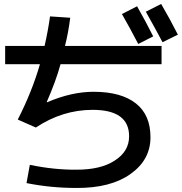

<svg xmlns="http://www.w3.org/2000/svg" viewBox="-20 -889 915 965"><path d="M592.8 -818.4 668.9 -857.4Q712.9 -780.3 750 -706.1L674.8 -668Q632.8 -749 592.8 -818.4ZM712.9 -830.1 790 -869.1Q834 -793.9 874 -714.8L796.9 -676.8Q765.6 -736.3 712.9 -830.1ZM5.9 -566.4V-658.2H204.1Q221.7 -735.4 231.4 -806.6L333 -799.8Q323.2 -722.7 306.6 -658.2H792V-566.4H284.2Q261.7 -483.4 214.8 -376L216.8 -375Q339.8 -427.7 450.2 -427.7Q588.9 -427.7 663.1 -369.1Q736.3 -311.5 736.3 -199.2Q736.3 -85 634.8 -13.7Q535.2 56.6 364.3 55.7Q235.4 55.7 113.3 31.2L129.9 -60.5Q252 -35.2 364.3 -36.1Q487.3 -36.1 556.6 -82Q628.9 -127.9 628.9 -204.1Q628.9 -336.9 445.3 -336.9Q293.9 -336.9 160.2 -248L69.3 -288.1Q141.6 -429.7 180.7 -566.4Z"/></svg>

Font: RobotoJAA
Style: Medium
Weight: 500
Version: Version 2.05; 2016-11-05